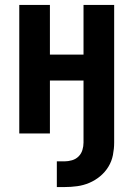

<svg xmlns="http://www.w3.org/2000/svg" viewBox="-20 -540 540 777"><path d="M210 217V113H241Q256 113 271.5 108.5Q287 104 298 93Q309 82 313.5 67Q318 52 318 37V-214H182V0H58V-520H182V-319H318V-520H442V37Q442 62 437 87.5Q432 113 418.5 135Q405 157 385 173.5Q365 190 341.5 200Q318 210 292.5 213.5Q267 217 241 217Z"/></svg>

Font: Iosevka SS04 Extrabold
Style: Regular
Weight: 800
Monospace: yes
Designer: Belleve Invis
Foundry: Belleve Invis
Version: Version 19.0.0; ttfautohint (v1.8.4)